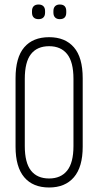

<svg xmlns="http://www.w3.org/2000/svg" viewBox="-20 -826 436 852"><path d="M198 6Q126 6 87.5 -39.5Q49 -85 49 -175V-479Q49 -571 87.5 -616Q126 -661 198 -661Q269 -661 308 -616Q347 -571 347 -479V-175Q347 -85 308 -39.5Q269 6 198 6ZM198 -34Q250 -34 278 -69Q306 -104 306 -178V-476Q306 -551 278 -586Q250 -621 198 -621Q145 -621 117.5 -586Q90 -551 90 -476V-178Q90 -104 117.5 -69Q145 -34 198 -34ZM151 -741Q137 -741 129.5 -748.5Q122 -756 122 -770V-777Q122 -791 129.5 -798.5Q137 -806 151 -806Q165 -806 172.5 -798.5Q180 -791 180 -777V-770Q180 -756 172.5 -748.5Q165 -741 151 -741ZM245 -741Q232 -741 224.5 -748.5Q217 -756 217 -770V-777Q217 -791 224.5 -798.5Q232 -806 245 -806Q260 -806 267 -798.5Q274 -791 274 -777V-770Q274 -756 267 -748.5Q260 -741 245 -741Z"/></svg>

Font: Sofia Sans Extra Condensed Light
Style: Regular
Weight: 300
Designer: Botio Nikoltchev, Ani Petrova
Foundry: lettersoup
Version: Version 4.101